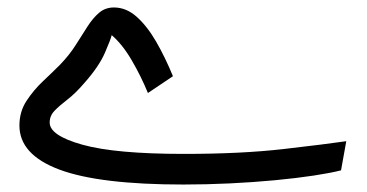

<svg xmlns="http://www.w3.org/2000/svg" viewBox="-20 -473 982 514"><path d="M471 21Q246 21 139 -19Q32 -59 32 -137Q32 -174 51 -203Q70 -232 95.5 -256Q121 -280 141 -300Q166 -326 183 -353Q200 -380 214.5 -402.5Q229 -425 245.5 -439Q262 -453 285 -453Q318 -453 346 -428Q374 -403 398 -361.5Q422 -320 443 -269L376 -224Q358 -268 333 -311Q308 -354 279 -379Q277 -369 261 -332Q245 -295 206 -251Q182 -223 160.5 -206.5Q139 -190 126 -176.5Q113 -163 113 -145Q113 -110 201 -85.5Q289 -61 472 -61Q626 -61 739 -74Q852 -87 907 -95L893 -17Q866 -10 820 -3Q774 4 716 9.5Q658 15 595 18Q532 21 471 21Z"/></svg>

Font: Go Noto Current
Style: Regular
Weight: 400
Designer: Monotype Design Team
Foundry: Monotype Imaging Inc.
Version: Version 2.007; ttfautohint (v1.8) -l 8 -r 50 -G 200 -x 14 -D